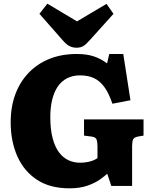

<svg xmlns="http://www.w3.org/2000/svg" viewBox="-20 -1008 818 1042"><path d="M357 14Q251 14 180.5 -32.5Q110 -79 74 -160Q38 -241 38 -344Q38 -429 63.5 -497Q89 -565 136.5 -614Q184 -663 249.5 -689Q315 -715 396 -715Q452 -715 491 -701.5Q530 -688 561 -664L573 -715H649L688 -464L590 -445Q571 -502 546.5 -535.5Q522 -569 490 -584Q458 -599 414 -599Q375 -599 344.5 -583.5Q314 -568 294 -539Q274 -510 263.5 -468Q253 -426 253 -373Q253 -306 265.5 -258.5Q278 -211 300 -181.5Q322 -152 351.5 -138.5Q381 -125 413 -125Q434 -125 451.5 -128Q469 -131 483.5 -136.5Q498 -142 509 -150V-214Q509 -236 504.5 -250Q500 -264 476 -267L436 -272V-360H759V-272L729 -267Q708 -263 702.5 -251.5Q697 -240 697 -214V1H584L562 -65Q550 -54 524 -35Q498 -16 456.5 -1Q415 14 357 14ZM395 -749Q375 -749 357 -758Q339 -767 318 -792L194 -933L237 -988L398 -892L558 -987L596 -933L469 -792Q448 -768 433 -758.5Q418 -749 395 -749Z"/></svg>

Font: Literata ExtraBold
Style: Regular
Weight: 800
Designer: Latin by Veronika Burian and Jose Scaglione. Greek by Irene Vlachou. Cyrillic by Vera Evstafieva.
Foundry: TypeTogether
Version: Version 3.103;gftools[0.9.29]